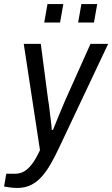

<svg xmlns="http://www.w3.org/2000/svg" viewBox="-59 -742 553 946"><path d="M27 184Q5 184 -13 181Q-31 178 -39 177L-28 114H16Q39 114 59 103Q79 92 98.5 66.5Q118 41 138 -2L58 -526H142L178 -251Q182 -229 185 -201.5Q188 -174 191.5 -148Q195 -122 196 -102H202Q207 -114 214 -131.5Q221 -149 229 -168.5Q237 -188 245.5 -208Q254 -228 262 -247L387 -526H474L232 -14Q212 29 191 65.5Q170 102 146.5 128.5Q123 155 93.5 169.5Q64 184 27 184ZM159 -631 175 -722H253L237 -631ZM326 -631 342 -722H420L404 -631Z"/></svg>

Font: Archivo SemiCondensed
Style: Italic
Weight: 400
Width: 4
Italic angle: -10°
Designer: Hector Gatti
Foundry: Omnibus-Type
Version: Version 2.001